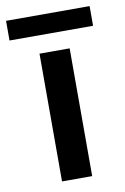

<svg xmlns="http://www.w3.org/2000/svg" viewBox="-115 -694 481 740"><g transform="rotate(-10 125.5 -323.5)"><path d="M-38 -647H289V-570H-38ZM67 -500H185V0H67Z"/></g></svg>

Font: Albert Sans SemiBold
Style: Regular
Weight: 600
Designer: Andreas Rasmussen
Foundry: a.Foundry
Version: Version 1.025